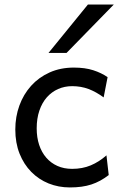

<svg xmlns="http://www.w3.org/2000/svg" viewBox="-20 -801 538 833"><path d="M451.7 -41.5Q433.1 -27.3 414.8 -17.3Q396.5 -7.3 376.5 -0.7Q356.4 5.9 333.5 9Q310.5 12.2 283.2 12.2Q233.9 12.2 190.9 -5.1Q147.9 -22.5 115.7 -55.2Q83.5 -87.9 64.9 -134.3Q46.4 -180.7 46.4 -239.3Q46.4 -294.4 64.2 -343.3Q82 -392.1 115 -428.7Q147.9 -465.3 195.1 -486.6Q242.2 -507.8 300.3 -507.8Q349.1 -507.8 384.5 -496.3Q419.9 -484.9 446.8 -466.3L429.7 -378.4Q396.5 -402.8 363.8 -415Q331.1 -427.2 293 -427.2Q260.3 -427.2 232.2 -414.8Q204.1 -402.3 183.3 -378.9Q162.6 -355.5 150.9 -321.3Q139.2 -287.1 139.2 -244.1Q139.2 -204.6 149.9 -172.4Q160.6 -140.1 180.7 -116.9Q200.7 -93.8 229 -81.1Q257.3 -68.4 293 -68.4Q337.4 -68.4 373.5 -83.5Q409.7 -98.6 441.9 -127ZM473.6 -781.2 268.6 -571.3H190.4L361.3 -781.2Z"/></svg>

Font: Andika Phon
Style: Regular
Weight: 400
Designer: Victor Gaultney, Annie Olsen, Julie Remington, Don Collingsworth, Eric Hays, Becca Hirsbrunner
Foundry: SIL International
Version: Version 5.000